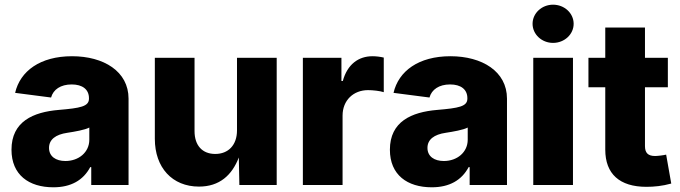

<svg xmlns="http://www.w3.org/2000/svg" viewBox="-20 -794 2917 824"><path d="M209 9.8C284.7 9.8 337.4 -20.5 367.2 -76.7H371.6V0H531.7V-370.6C531.7 -487.8 424.8 -552.7 289.1 -552.7C152.3 -552.7 66.4 -488.8 44.9 -395.5L199.2 -375.5C208.5 -409.7 240.2 -431.6 287.6 -431.6C334 -431.6 361.8 -410.2 361.8 -372.6V-370.6C361.8 -336.9 324.7 -330.1 232.4 -322.3C122.1 -313 29.3 -272.5 29.3 -151.4C29.3 -43.5 104 9.8 209 9.8ZM260.7 -103C219.7 -103 190.4 -122.6 190.4 -159.2C190.4 -195.3 218.8 -216.8 269 -224.1C300.8 -229 343.8 -236.3 363.3 -246.6V-194.3C363.3 -140.6 317.9 -103 260.7 -103Z M834 6.8C921.9 6.8 975.6 -42 1004.9 -118.2L1007.3 0H1167.5V-545.9H997.1V-234.4C997.1 -170.9 959.5 -133.3 903.8 -133.3C848.1 -133.3 814.9 -169.9 814.9 -231.4V-545.9H644.5V-198.2C644.5 -74.7 719.2 6.8 834 6.8Z M1279.8 0H1450.2V-297.9C1450.2 -363.3 1496.6 -407.2 1559.6 -407.2C1580.1 -407.2 1610.8 -403.8 1627 -398.4V-546.9C1612.8 -550.3 1594.7 -552.7 1578.6 -552.7C1518.6 -552.7 1470.7 -518.1 1451.2 -446.3H1445.3V-545.9H1279.8Z M1833 9.8C1908.7 9.8 1961.4 -20.5 1991.2 -76.7H1995.6V0H2155.8V-370.6C2155.8 -487.8 2048.8 -552.7 1913.1 -552.7C1776.4 -552.7 1690.4 -488.8 1668.9 -395.5L1823.2 -375.5C1832.5 -409.7 1864.3 -431.6 1911.6 -431.6C1958 -431.6 1985.8 -410.2 1985.8 -372.6V-370.6C1985.8 -336.9 1948.7 -330.1 1856.4 -322.3C1746.1 -313 1653.3 -272.5 1653.3 -151.4C1653.3 -43.5 1728 9.8 1833 9.8ZM1884.8 -103C1843.8 -103 1814.5 -122.6 1814.5 -159.2C1814.5 -195.3 1842.8 -216.8 1893.1 -224.1C1924.8 -229 1967.8 -236.3 1987.3 -246.6V-194.3C1987.3 -140.6 1941.9 -103 1884.8 -103Z M2268.6 0H2439V-545.9H2268.6ZM2353.5 -609.9C2402.3 -609.9 2441.9 -646.5 2441.9 -691.9C2441.9 -737.3 2402.3 -773.9 2353.5 -773.9C2305.2 -773.9 2265.6 -737.3 2265.6 -691.9C2265.6 -646.5 2305.2 -609.9 2353.5 -609.9Z M2846.2 -545.9H2748V-675.8H2577.6V-545.9H2505.4V-419.4H2577.6V-151.9C2577.6 -47.9 2638.7 7.8 2754.4 7.8C2786.6 7.8 2822.8 4.4 2860.8 -6.3L2838.9 -130.4C2829.6 -127.9 2803.2 -124.5 2791.5 -124.5C2760.7 -124.5 2748 -138.2 2748 -167V-419.4H2846.2Z"/></svg>

Font: Inter ExtraBold
Style: Regular
Weight: 800
Designer: Rasmus Andersson
Foundry: rsms
Version: Version 4.001;git-9221beed3